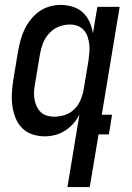

<svg xmlns="http://www.w3.org/2000/svg" viewBox="-20 -548 540 783"><path d="M201 -72Q223 -72 244.5 -79Q266 -86 282.5 -102Q299 -118 308 -139Q317 -160 321 -182L341 -302Q343 -318 344.5 -335Q346 -352 344 -368Q342 -384 337 -399Q332 -414 321.5 -425.5Q311 -437 296 -442.5Q281 -448 265 -448Q242 -448 219.5 -439Q197 -430 180.5 -412Q164 -394 155.5 -372Q147 -350 143 -327L123 -207Q120 -192 119 -176Q118 -160 120.5 -144.5Q123 -129 129 -115.5Q135 -102 145.5 -91.5Q156 -81 171 -76.5Q186 -72 201 -72ZM255 215 304 -81Q294 -61 279 -44Q264 -27 245 -15Q226 -3 205 2.5Q184 8 163 8Q136 8 112 0Q88 -8 70.5 -25.5Q53 -43 43.5 -66.5Q34 -90 30.5 -115.5Q27 -141 28.5 -167.5Q30 -194 34 -221L54 -341Q58 -363 64 -385Q70 -407 80 -428Q90 -449 105 -468Q120 -487 139.5 -501Q159 -515 182 -521.5Q205 -528 227 -528Q252 -528 276.5 -520.5Q301 -513 318 -497Q335 -481 345 -459Q355 -437 359 -412L377 -520H468L395 -80H437L424 0H382L346 215Z"/></svg>

Font: Iosevka Term Curly Md Obl
Style: Regular
Weight: 500
Italic angle: -9°
Designer: Belleve Invis
Foundry: Belleve Invis
Version: Version 32.3.0